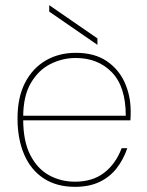

<svg xmlns="http://www.w3.org/2000/svg" viewBox="-20 -713 569 745"><path d="M271 12Q200 12 150 -20.5Q100 -53 74 -113Q48 -173 48 -254Q48 -335 77 -391.5Q106 -448 157 -478Q208 -508 274 -508Q347 -508 394 -476Q441 -444 464 -392.5Q487 -341 487 -282Q487 -272 487 -264.5Q487 -257 486 -246H59V-264H468Q468 -377 414 -432.5Q360 -488 274 -488Q222 -488 175.5 -464.5Q129 -441 99.5 -390.5Q70 -340 70 -259V-250Q70 -165 97.5 -111.5Q125 -58 170.5 -33Q216 -8 271 -8Q339 -8 384 -42.5Q429 -77 452 -138H474Q459 -94 432.5 -60Q406 -26 366 -7Q326 12 271 12ZM358 -539 171 -668V-693L358 -564Z"/></svg>

Font: DM Sans 24pt Thin
Style: Regular
Weight: 250
Designer: Colophon Foundry, Jonny Pinhorn
Foundry: Colophon Foundry
Version: Version 4.004;gftools[0.9.30]